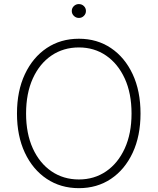

<svg xmlns="http://www.w3.org/2000/svg" viewBox="-20 -931 788 960"><path d="M374.5 9.8Q283.2 9.8 213.4 -36.9Q143.6 -83.5 104.2 -167.5Q64.9 -251.5 64.9 -363.3Q64.9 -476.1 104.5 -560.1Q144 -644 213.6 -690.7Q283.2 -737.3 374.5 -737.3Q465.3 -737.3 534.7 -690.7Q604 -644 643.3 -560.1Q682.6 -476.1 682.6 -363.3Q682.6 -251 643.3 -167Q604 -83 534.7 -36.6Q465.3 9.8 374.5 9.8ZM374.5 -33.7Q451.2 -33.7 510.5 -74.2Q569.8 -114.7 603.8 -189Q637.7 -263.2 637.7 -363.3Q637.7 -464.4 603.8 -538.3Q569.8 -612.3 510.5 -653.1Q451.2 -693.8 374.5 -693.8Q297.4 -693.8 237.8 -653.6Q178.2 -613.3 144.3 -539.1Q110.4 -464.8 110.4 -363.3Q110.4 -263.2 144 -189.2Q177.7 -115.2 237.3 -74.5Q296.9 -33.7 374.5 -33.7ZM374.5 -841.3Q359.9 -841.3 349.4 -851.6Q338.9 -861.8 338.9 -876Q338.9 -890.6 349.4 -900.6Q359.9 -910.6 374 -910.6Q389.2 -910.6 399.4 -900.6Q409.7 -890.6 409.7 -876Q409.7 -861.8 399.4 -851.6Q389.2 -841.3 374.5 -841.3Z"/></svg>

Font: Inter 16pt ExtraLight
Style: Regular
Weight: 250
Version: Version 4.001;git-66647c0bb